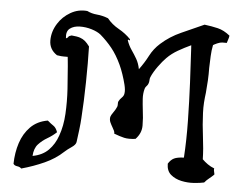

<svg xmlns="http://www.w3.org/2000/svg" viewBox="-51 -774 1113 851"><g transform="rotate(5 505.5 -349.0)"><path d="M941 -655Q940 -646 937 -638Q934 -630 932 -622Q911 -623 900.5 -620Q890 -617 877 -610Q874 -608 872 -607Q867 -582 866 -557.5Q865 -533 864 -505Q864 -492 864 -477.5Q864 -463 863 -448Q862 -435 861 -421.5Q860 -408 859 -394Q856 -372 854.5 -350Q853 -328 854 -304Q856 -252 863 -198.5Q870 -145 871 -99Q882 -88 895.5 -78.5Q909 -69 925 -63Q924 -59 924.5 -55Q925 -51 926 -47Q928 -40 928 -36Q918 -26 906.5 -17Q895 -8 886 3Q869 7 841 9Q813 11 785 5Q757 -1 737.5 -17.5Q718 -34 718 -66Q729 -84 743.5 -91Q758 -98 787 -99Q792 -176 790.5 -263Q789 -350 785 -433Q781 -516 777 -583Q777 -587 776.5 -590.5Q776 -594 776 -598Q746 -584 719 -568.5Q692 -553 671 -532Q655 -516 636.5 -490.5Q618 -465 608 -442Q605 -435 605 -427Q605 -419 602 -412Q600 -406 594.5 -400.5Q589 -395 587 -388Q581 -366 582.5 -342.5Q584 -319 587 -294Q592 -258 592 -224Q592 -190 566 -163Q535 -159 515.5 -163.5Q496 -168 470 -178Q471 -184 467.5 -191Q464 -198 460 -205Q454 -215 449 -226Q444 -237 446 -250Q448 -258 457.5 -271Q467 -284 473 -298Q475 -304 474.5 -311Q474 -318 476 -322Q481 -332 490 -340.5Q499 -349 500 -361Q502 -375 496.5 -397.5Q491 -420 483 -443.5Q475 -467 467 -484Q447 -527 423.5 -556Q400 -585 371 -610Q356 -622 330 -630Q304 -638 277 -637.5Q250 -637 233 -624Q216 -611 220 -580Q228 -583 230 -587.5Q232 -592 244 -595Q269 -593 282 -588.5Q295 -584 304.5 -576Q314 -568 325 -553Q327 -481 325.5 -394.5Q324 -308 319 -234Q318 -213 314 -180Q310 -147 307 -126Q305 -114 287 -102Q269 -90 256 -78Q222 -46 174.5 -24.5Q127 -3 73 12Q66 5 54 3.5Q42 2 37 -6Q38 -56 52 -99Q66 -142 95.5 -172Q125 -202 172 -210Q187 -197 198.5 -189.5Q210 -182 217 -162Q199 -145 176.5 -132Q154 -119 137 -100.5Q120 -82 118 -48Q162 -56 188.5 -83Q215 -110 228 -148Q244 -192 247 -246.5Q250 -301 246.5 -357Q243 -413 239 -458Q238 -469 237 -479.5Q236 -490 235 -499Q229 -499 225 -499Q221 -499 218 -499Q212 -499 205.5 -499.5Q199 -500 187 -502Q152 -525 152 -565Q152 -605 175 -641Q195 -673 229.5 -693Q264 -713 304 -709Q324 -699 348 -697Q372 -695 398 -685Q419 -659 449.5 -642Q480 -625 503 -601Q504 -596 503 -595.5Q502 -595 500 -597Q494 -600 494 -595Q502 -572 514.5 -554Q527 -536 538 -517Q549 -498 554 -472Q577 -503 593.5 -535Q610 -567 638 -592Q677 -627 726.5 -649Q776 -671 827 -694Q859 -690 886.5 -683.5Q914 -677 941 -655Z"/></g></svg>

Font: Yuji Mai
Style: Regular
Weight: 400
Designer: Kataoka Yuji
Foundry: Kinuta Font Factory
Version: Version 3.002